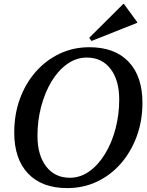

<svg xmlns="http://www.w3.org/2000/svg" viewBox="-20 -948 755 984"><path d="M325 16Q195 16 124 -58.5Q53 -133 53 -269Q53 -362 82 -441.5Q111 -521 163.5 -580.5Q216 -640 286 -673Q356 -706 438 -706Q568 -706 639 -631.5Q710 -557 710 -421Q710 -328 680.5 -248.5Q651 -169 599 -109.5Q547 -50 477 -17Q407 16 325 16ZM338 -37Q392 -37 438 -70Q484 -103 518.5 -159.5Q553 -216 572 -288Q591 -360 591 -438Q591 -537 546.5 -595Q502 -653 425 -653Q371 -653 324.5 -620Q278 -587 244 -530.5Q210 -474 191 -402Q172 -330 172 -252Q172 -153 216.5 -95Q261 -37 338 -37ZM449 -738 437 -754 612 -928H615L683 -835V-831Z"/></svg>

Font: Platypi
Style: Italic
Weight: 400
Italic angle: -13°
Designer: David Sargent
Foundry: Bolt Cutter Type
Version: Version 1.200; ttfautohint (v1.8.4.7-5d5b)